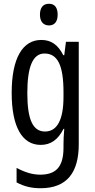

<svg xmlns="http://www.w3.org/2000/svg" viewBox="-20 -759 502 1019"><path d="M240 -739C209 -739 192 -719 192 -681C192 -645 210 -624 240 -624C270 -624 286 -645 286 -681C286 -718 271 -739 240 -739ZM199 -547C101 -547 42 -452 42 -266C42 -85 98 10 196 10C250 10 288 -18 317 -75H321C318 -43 317 -13 317 9V25C317 129 275 168 193 168C153 168 113 156 68 132V209C107 230 146 240 195 240C337 240 398 155 398 6V-537H330L321 -466H316C287 -523 250 -547 199 -547ZM216 -475C286 -475 317 -412 317 -270V-245C317 -123 283 -61 219 -61C155 -61 125 -123 125 -265C125 -402 153 -475 216 -475Z"/></svg>

Font: Noto Sans Gujarati ExtraCondensed
Style: Regular
Weight: 400
Width: 2
Designer: Jelle Bosma - Monotype Design Team, Universal Thirst
Foundry: Monotype Imaging Inc.
Version: Version 2.106